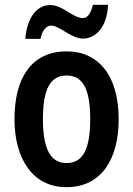

<svg xmlns="http://www.w3.org/2000/svg" viewBox="-20 -766 552 796"><path d="M85 -605H148C154 -639 173 -660 191 -660C227 -660 275 -606 324 -606C378 -606 424 -655 428 -746H365C358 -714 344 -691 324 -691C282 -691 241 -745 189 -745C123 -745 90 -677 85 -605ZM472 -272C472 -454 387 -553 257 -553C112 -553 40 -445 40 -272C40 -106 117 10 255 10C402 10 472 -108 472 -272ZM158 -272C158 -394 187 -453 256 -453C325 -453 354 -394 354 -272C354 -150 325 -90 256 -90C188 -90 158 -151 158 -272Z"/></svg>

Font: Noto Sans Telugu Condensed SemiBold
Style: Regular
Weight: 600
Width: 3
Designer: Jelle Bosma - Monotype Design Team
Foundry: Monotype Imaging Inc.
Version: Version 2.005